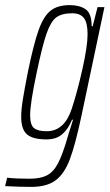

<svg xmlns="http://www.w3.org/2000/svg" viewBox="-70 -538 429 752"><path d="M-50 191 -42 158Q-8 162 45 162Q88 162 113.5 149Q139 136 157 102Q175 68 195 -1Q197 -10 207 -40L216 -69H212Q197 -32 173.5 -12Q150 8 112 8Q59 8 36 -11.5Q13 -31 13 -81Q13 -108 19.5 -148.5Q26 -189 39 -255Q62 -367 81.5 -421Q101 -475 128.5 -496.5Q156 -518 203 -518Q241 -518 265 -502Q289 -486 289 -435H293L312 -510H339L249 -84Q225 29 203.5 86Q182 143 147.5 168.5Q113 194 52 194Q8 194 -50 191ZM211 -112Q232 -175 252.5 -266Q273 -357 273 -404Q273 -449 258.5 -467.5Q244 -486 213 -486Q172 -486 150.5 -470Q129 -454 112.5 -407Q96 -360 74 -255Q48 -133 48 -87Q48 -49 63 -36.5Q78 -24 113 -24Q182 -24 211 -112Z"/></svg>

Font: Saira Ultra Condensed Thin
Style: Italic
Weight: 100
Width: 1
Italic angle: -12°
Designer: Hector Gatti with collaboration of the Omnibus-Type team
Foundry: Omnibus-Type
Version: Version 1.001; ttfautohint (v1.8)